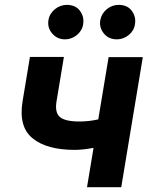

<svg xmlns="http://www.w3.org/2000/svg" viewBox="-20 -785 631 805"><path d="M74.6 -360.1 105.5 -546.2H247.9L217 -360.1Q209.2 -313.2 231.2 -294.4Q253.2 -275.6 312.9 -275.6Q352.3 -275.6 392 -284.4L435.4 -545.5H578.8L488.3 0H344.8L372.2 -165.1Q351.9 -161.2 331.7 -158.9Q311.4 -156.6 293.3 -156.6Q175.8 -156.6 116.5 -205.3Q57.2 -253.6 74.6 -360.1ZM400.6 -701.3Q403.1 -714.8 410.2 -726.4Q417.3 -737.9 427.6 -746.4Q437.9 -755 450.6 -759.8Q463.4 -764.6 477.3 -764.6Q494.7 -764.6 508.3 -758.9Q522 -753.2 531.6 -740.8Q551.5 -714.8 545.8 -683.2Q544 -669.7 537.1 -658.2Q530.2 -646.7 519.7 -638.1Q509.2 -629.6 496.6 -624.8Q484 -620 470.5 -620Q453.5 -620 439.8 -625.9Q426.1 -631.7 415.8 -644.2Q394.9 -669.4 400.6 -701.3ZM183.2 -701.3Q185.4 -714.8 192.5 -726.4Q199.6 -737.9 210 -746.4Q220.5 -755 233.5 -759.8Q246.4 -764.6 259.9 -764.6Q277.3 -764.6 291 -758.9Q304.7 -753.2 314.3 -740.8Q334.2 -714.8 328.5 -683.2Q326.7 -669.7 319.8 -658.2Q312.9 -646.7 302.4 -638.1Q291.9 -629.6 279.3 -624.8Q266.7 -620 253.2 -620Q219.8 -620 198.9 -644.5Q177.9 -668.7 183.2 -701.3Z"/></svg>

Font: Inter P
Style: Bold Italic
Weight: 700
Italic angle: 9.39999°
Designer: Rasmus Andersson
Foundry: rsms
Version: Version 3.018;git-588b23468